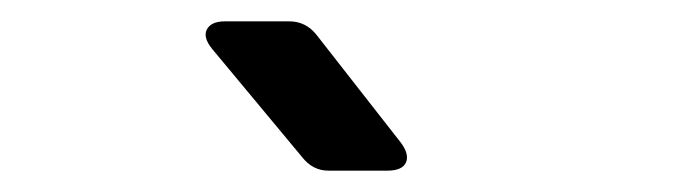

<svg xmlns="http://www.w3.org/2000/svg" viewBox="-20 -805 640 180"><path d="M288 -645Q273 -645 263 -658L179 -759Q170 -770 174 -777.5Q178 -785 191 -785H251Q267 -785 277 -772L356 -671Q364 -660 360.5 -652.5Q357 -645 343 -645Z"/></svg>

Font: Pitagon Sans Mono Medium
Style: Regular
Weight: 500
Monospace: yes
Designer: Travis Tran
Foundry: Pitagon
Version: Version 1.001; ttfautohint (v1.8.4.7-5d5b);gftools[0.9.26]